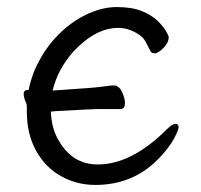

<svg xmlns="http://www.w3.org/2000/svg" viewBox="-20 -506 570 544"><path d="M429 -56Q357 18 250 18Q198 18 153.5 -6.5Q109 -31 82.5 -78.5Q56 -126 56 -190Q56 -199 56 -208Q55 -211 54 -214Q47 -230 47 -240Q47 -251 59 -251H61Q67 -280 78 -307Q101 -360 138 -400Q175 -440 221 -463Q267 -486 310.5 -486Q354 -486 382 -474.5Q410 -463 426.5 -447Q443 -431 450.5 -417.5Q458 -404 458 -401Q458 -385 443 -370Q428 -355 419 -355Q410 -355 407 -360Q400 -374 393 -387Q386 -400 375 -407Q346 -427 315 -427Q251 -427 188 -360Q143 -309 129 -249Q133 -250 136 -250Q245 -257 266 -260Q294 -264 302 -264Q317 -264 325.5 -246Q334 -228 334 -214Q334 -197 321 -197H257Q243 -197 136 -191Q130 -190 124 -190Q126 -144 144 -112Q183 -40 257 -40Q353 -40 453 -140Q468 -155 477 -155Q486 -155 486 -146Q486 -137 472 -111.5Q458 -86 429 -56Z"/></svg>

Font: ToneOZ-Pinyin-WenKai-Regular
Style: Regular
Weight: 400
Designer: Fontworks Inc.
Foundry: ToneOZ
Version: Version 0.240331